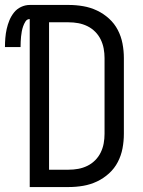

<svg xmlns="http://www.w3.org/2000/svg" viewBox="-56 -755 576 775"><path d="M64 0V-678Q53 -678 47 -668.5Q41 -659 37.5 -649Q34 -639 32 -628.5Q30 -618 29 -607.5Q28 -597 27.5 -586.5Q27 -576 27 -565H-36Q-36 -583 -34.5 -601.5Q-33 -620 -29 -638Q-25 -656 -18 -673Q-11 -690 0.5 -704.5Q12 -719 29 -727Q46 -735 64 -735H222Q251 -735 280 -730Q309 -725 335.5 -712.5Q362 -700 384 -680Q406 -660 419.5 -634Q433 -608 438.5 -579Q444 -550 444 -521V-215Q444 -185 438.5 -156Q433 -127 419.5 -101Q406 -75 384 -55Q362 -35 335.5 -22.5Q309 -10 280 -5Q251 0 221 0ZM142 -70H221Q241 -70 260 -73.5Q279 -77 296.5 -85.5Q314 -94 328 -108Q342 -122 350.5 -139.5Q359 -157 362.5 -176Q366 -195 366 -215V-521Q366 -540 362.5 -559Q359 -578 350.5 -595.5Q342 -613 328 -627Q314 -641 296.5 -649.5Q279 -658 260 -661.5Q241 -665 221 -665H142Z"/></svg>

Font: Iosevka Term SS14
Style: Regular
Weight: 400
Monospace: yes
Designer: Belleve Invis
Foundry: Belleve Invis
Version: Version 24.1.1; ttfautohint (v1.8.4)